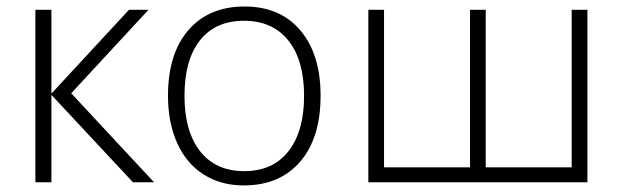

<svg xmlns="http://www.w3.org/2000/svg" viewBox="-20 -561 1917 591"><path d="M88.9 0V-530.8H138.2V-272.9L377 -530.8H437L199.2 -273.9L454.1 0H389.2L138.2 -269V0Z M497.1 -266.1Q497.1 -396 560.1 -468.5Q623 -541 732.9 -541Q842.3 -541 904.5 -467.5Q966.8 -394 966.8 -266.1Q966.8 -136.2 903.8 -63.2Q840.8 9.8 730 9.8Q660.2 9.8 606.9 -23.9Q553.7 -57.6 525.4 -120.6Q497.1 -183.6 497.1 -266.1ZM547.9 -266.1Q547.9 -156.7 595.9 -95.5Q644 -34.2 731.9 -34.2Q819.8 -34.2 867.9 -95.5Q916 -156.7 916 -266.1Q916 -376 867.4 -436.5Q818.8 -497.1 731 -497.1Q643.1 -497.1 595.5 -436.8Q547.9 -376.5 547.9 -266.1Z M1113.8 0V-530.8H1162.1V-45.9H1426.8V-530.8H1475.1V-45.9H1739.7V-530.8H1788.1V0Z"/></svg>

Font: Open Sans Light
Style: Regular
Weight: 300
Foundry: Ascender Corporation
Version: Version 1.10